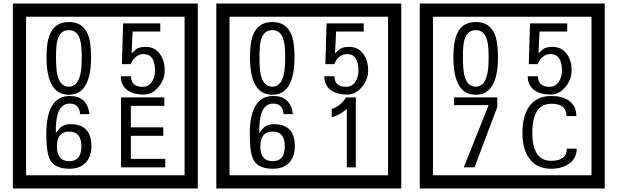

<svg xmlns="http://www.w3.org/2000/svg" viewBox="-20 -980 3505 1090"><path d="M1103 90H53V-960H1103ZM1028 15V-885H128V15ZM497 -656Q497 -442 371 -442Q244 -442 244 -656Q244 -744 265 -789Q294 -855 371 -855Q448 -855 477 -789Q497 -745 497 -656ZM444 -656Q444 -723 435 -752Q420 -809 371 -809Q322 -809 306 -752Q298 -723 298 -656Q298 -587 306 -553Q322 -488 371 -488Q419 -488 435 -554Q444 -587 444 -656ZM915 -580Q916 -531 880.5 -487Q845 -443 796 -443Q741 -443 706 -466Q666 -494 666 -547H724Q724 -487 790 -487Q824 -487 843 -517Q860 -544 860 -579Q860 -673 795 -673Q748 -673 722 -616H672L679 -847H890V-801H733L727 -677Q740 -689 753 -701Q772 -714 807 -714Q859 -714 889 -672Q915 -635 915 -580ZM499 -149Q499 -91 466.5 -56.5Q434 -22 375 -22Q291 -22 264 -73Q243 -111 243 -219Q243 -435 377 -435Q475 -435 488 -332H435Q430 -392 376 -392Q293 -392 297 -225Q318 -253 328 -260Q348 -275 381 -275Q499 -275 499 -149ZM442 -149Q442 -233 373 -233Q303 -233 303 -149Q303 -65 373 -65Q442 -65 442 -149ZM918 -30H667V-427H913V-379H723V-257H907V-209H723V-78H918Z M2258 90H1208V-960H2258ZM2183 15V-885H1283V15ZM1652 -656Q1652 -442 1526 -442Q1399 -442 1399 -656Q1399 -744 1420 -789Q1449 -855 1526 -855Q1603 -855 1632 -789Q1652 -745 1652 -656ZM1599 -656Q1599 -723 1590 -752Q1575 -809 1526 -809Q1477 -809 1461 -752Q1453 -723 1453 -656Q1453 -587 1461 -553Q1477 -488 1526 -488Q1574 -488 1590 -554Q1599 -587 1599 -656ZM2070 -580Q2071 -531 2035.5 -487Q2000 -443 1951 -443Q1896 -443 1861 -466Q1821 -494 1821 -547H1879Q1879 -487 1945 -487Q1979 -487 1998 -517Q2015 -544 2015 -579Q2015 -673 1950 -673Q1903 -673 1877 -616H1827L1834 -847H2045V-801H1888L1882 -677Q1895 -689 1908 -701Q1927 -714 1962 -714Q2014 -714 2044 -672Q2070 -635 2070 -580ZM1654 -149Q1654 -91 1621.5 -56.5Q1589 -22 1530 -22Q1446 -22 1419 -73Q1398 -111 1398 -219Q1398 -435 1532 -435Q1630 -435 1643 -332H1590Q1585 -392 1531 -392Q1448 -392 1452 -225Q1473 -253 1483 -260Q1503 -275 1536 -275Q1654 -275 1654 -149ZM1597 -149Q1597 -233 1528 -233Q1458 -233 1458 -149Q1458 -65 1528 -65Q1597 -65 1597 -149ZM2000 -30H1949V-361Q1903 -323 1863 -315V-361Q1914 -378 1945 -427H2000Z M3413 90H2363V-960H3413ZM3338 15V-885H2438V15ZM2807 -656Q2807 -442 2681 -442Q2554 -442 2554 -656Q2554 -744 2575 -789Q2604 -855 2681 -855Q2758 -855 2787 -789Q2807 -745 2807 -656ZM2754 -656Q2754 -723 2745 -752Q2730 -809 2681 -809Q2632 -809 2616 -752Q2608 -723 2608 -656Q2608 -587 2616 -553Q2632 -488 2681 -488Q2729 -488 2745 -554Q2754 -587 2754 -656ZM3225 -580Q3226 -531 3190.5 -487Q3155 -443 3106 -443Q3051 -443 3016 -466Q2976 -494 2976 -547H3034Q3034 -487 3100 -487Q3134 -487 3153 -517Q3170 -544 3170 -579Q3170 -673 3105 -673Q3058 -673 3032 -616H2982L2989 -847H3200V-801H3043L3037 -677Q3050 -689 3063 -701Q3082 -714 3117 -714Q3169 -714 3199 -672Q3225 -635 3225 -580ZM2803 -372 2674 -30H2613L2754 -383H2558V-427H2803ZM3254 -136Q3254 -80 3208 -49Q3168 -22 3109 -22Q3024 -22 2982 -84Q2946 -136 2946 -226Q2946 -317 2981 -371Q3023 -435 3110 -435Q3172 -435 3209 -409Q3252 -379 3252 -321H3196Q3196 -391 3111 -391Q3002 -391 3002 -226Q3002 -67 3109 -67Q3198 -67 3198 -136Z"/></svg>

Font: Unicode BMP Fallback SIL
Style: Regular
Weight: 400
Foundry: NRSI, SIL International
Version: Version 5.1 Based on Unicode 5.1